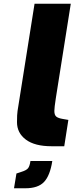

<svg xmlns="http://www.w3.org/2000/svg" viewBox="-20 -783 399 1028"><path d="M71 -129Q71 -171 74 -189L165 -763H359L279 -258Q271 -206 271 -189Q271 -167 281.5 -158.5Q292 -150 317 -146L346 -141L324 0H256Q166 0 118.5 -35.5Q71 -71 71 -129ZM68 146 95 137Q121 129 130 118Q139 107 143 79H260Q248 157 216 191Q184 225 116 225H55Z"/></svg>

Font: Exo Black
Style: Italic
Weight: 900
Italic angle: -9°
Designer: Natanael Gama
Foundry: Natanael Gama
Version: Version 1.500; ttfautohint (v1.6)